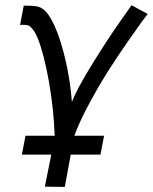

<svg xmlns="http://www.w3.org/2000/svg" viewBox="-20 -530 591 742"><path d="M178.2 67.4H64.5L78.6 -5.4H191.4Q187.5 -111.3 168.5 -217.8Q149.4 -324.2 125.5 -382.8Q117.7 -401.9 108.6 -413.8Q99.6 -425.8 93.8 -429.7Q87.4 -434.1 64.9 -434.1Q63.5 -434.1 61 -433.8Q58.6 -433.6 57.6 -433.6L71.8 -508.3Q103.5 -508.3 120.1 -505.9Q141.6 -502.4 158 -484.4Q174.3 -466.3 190.4 -431.2Q215.3 -376 233.9 -294.4Q252.4 -212.9 257.8 -136.2Q277.3 -186.5 335 -280Q392.6 -373.5 440.4 -441.4L488.3 -509.8L550.8 -476.1Q542 -464.8 527.6 -445.3Q513.2 -425.8 472.9 -367.9Q432.6 -310.1 398.2 -255.9Q363.8 -201.7 325.9 -131.8Q288.1 -62 268.1 -7.8L267.6 -5.4H382.3L368.2 67.4H253.4Q250 85.4 242.2 127.9Q234.4 170.4 230.5 192.4L153.3 191.4Q167 124.5 178.2 67.4Z"/></svg>

Font: Fantasque Sans Mono
Style: Italic
Weight: 400
Italic angle: -11°
Monospace: yes
Designer: Jany Belluz
Version: Version 1.8.0 ; ttfautohint (v1.8.2)